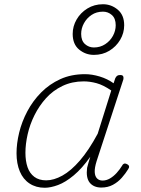

<svg xmlns="http://www.w3.org/2000/svg" viewBox="-20 -869 663 906"><path d="M191 17Q150 17 119.5 -3Q89 -23 73.5 -60Q58 -97 58 -146Q58 -192 70.5 -243.5Q83 -295 109 -344Q135 -393 174 -432.5Q213 -472 264.5 -495.5Q316 -519 381 -519Q414 -519 450.5 -508Q487 -497 516 -476L524 -500Q528 -508 533 -511.5Q538 -515 547 -515Q559 -515 561.5 -508.5Q564 -502 562 -494L436 -109Q426 -77 427 -57Q428 -37 438 -27Q448 -17 464 -17Q482 -17 499 -27Q516 -37 530.5 -53Q545 -69 556 -87Q559 -94 565 -96.5Q571 -99 580 -94Q588 -90 589 -84Q590 -78 585 -71Q573 -51 555 -30.5Q537 -10 513 3Q489 16 458 16Q440 16 426 10Q412 4 403 -7.5Q394 -19 391 -36.5Q388 -54 391 -77Q394 -90 398 -103Q402 -116 406 -129Q367 -74 328 -41.5Q289 -9 254 4Q219 17 191 17ZM100 -148Q100 -109 110 -80Q120 -51 142 -34.5Q164 -18 198 -18Q234 -18 274.5 -40.5Q315 -63 357 -111.5Q399 -160 441 -238L505 -442Q467 -468 435.5 -476.5Q404 -485 375 -485Q320 -485 275 -463.5Q230 -442 197.5 -406Q165 -370 143 -326Q121 -282 110.5 -235.5Q100 -189 100 -148ZM423 -610Q384 -610 353.5 -635Q323 -660 323 -709Q323 -745 341.5 -777Q360 -809 392.5 -829Q425 -849 466 -849Q505 -849 535.5 -823.5Q566 -798 566 -750Q566 -713 547 -681Q528 -649 496 -629.5Q464 -610 423 -610ZM423 -645Q453 -645 476.5 -660.5Q500 -676 513 -700Q526 -724 526 -750Q526 -782 508 -798Q490 -814 466 -814Q435 -814 412 -798.5Q389 -783 376 -759Q363 -735 363 -709Q363 -677 381 -661Q399 -645 423 -645Z"/></svg>

Font: Playwrite CO Thin
Style: Regular
Weight: 250
Version: Version 1.002